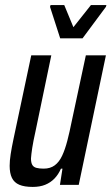

<svg xmlns="http://www.w3.org/2000/svg" viewBox="-20 -728 439 756"><path d="M109 8Q76 8 56 -0.5Q36 -9 27 -27.5Q18 -46 18 -75Q18 -95 22 -121Q26 -147 33 -180L103 -510H182L120 -212Q111 -172 107 -146Q103 -120 102 -104Q102 -88 107 -79Q112 -70 123.5 -67Q135 -64 152 -64Q178 -64 195.5 -77Q213 -90 224.5 -114.5Q236 -139 245 -173.5Q254 -208 263 -253L318 -510H397L290 0H216L226 -64H220Q210 -41 194.5 -25Q179 -9 158 -0.5Q137 8 109 8ZM217 -577 177 -701 179 -708H233L269 -621L338 -708H399L397 -701L305 -577Z"/></svg>

Font: Saira ExtraCondensed Medium
Style: Italic
Weight: 500
Width: 2
Italic angle: -12°
Designer: Hector Gatti with collaboration of the Omnibus-Type team
Foundry: Omnibus-Type
Version: Version 1.101